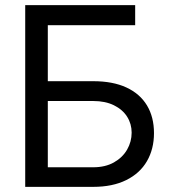

<svg xmlns="http://www.w3.org/2000/svg" viewBox="-20 -727 667 747"><path d="M78.1 -707H505.9V-628.9H166V-411.1H342.8Q418.9 -411.1 471.7 -386.7Q524.4 -362.3 551.8 -316.9Q579.1 -271.5 579.1 -209Q579.1 -147.5 551.8 -100.1Q524.4 -52.7 471.2 -26.4Q418 0 342.8 0H78.1ZM492.2 -210.9Q492.2 -245.1 474.6 -272.9Q457 -300.8 423.3 -317.4Q389.6 -334 342.8 -334H166V-76.2H342.8Q389.6 -76.2 423.3 -95.2Q457 -114.3 474.6 -145Q492.2 -175.8 492.2 -210.9Z"/></svg>

Font: Pretendard Std Variable
Style: Regular
Weight: 400
Designer: Base glyphs from Inter by Rasmus Andersson; Hangeul glyphs from Noto Sans CJK(Source Han Sans) by Jang Soo-young and Kan
Foundry: Kil Hyung-jin
Version: Version 1.309;Glyphs 3.2 (3225)